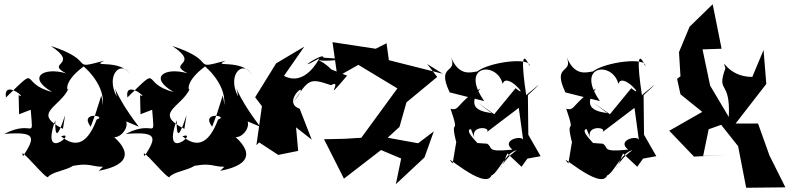

<svg xmlns="http://www.w3.org/2000/svg" viewBox="-51 -801 3726 906"><path d="M39 -262 94 -283C106 -127 110 -242 -31 -169C121 -181 116 -154 58 -64C30 -127 177 62 177 32C217 -5 322 6 327 -74C251 23 292 -41 389 -19C519 10 521 -105 415 5C572 -24 574 -96 446 -187C498 -80 629 -266 471 -259L604 -203C471 -377 486 -432 500 -345C444 -449 524 -525 567 -445C522 -527 367 -479 442 -515C267 -468 414 -511 189 -584C327 -492 160 -507 261 -455C155 -486 74 -437 195 -367C35 -407 144 -503 -23 -341C-36 -431 84 -328 37 -352ZM399 -262 377 -203C320 -278 459 -254 405 -237C367 -135 314 -94 237 -158C318 -186 136 -26 210 -234C207 -113 237 -200 256 -257L246 -193C97 -268 231 -294 272 -382C272 -361 236 -407 343 -487C322 -506 446 -414 434 -306C412 -298 448 -267 427 -350Z M612 -262 667 -283C679 -127 683 -242 542 -169C694 -181 689 -154 631 -64C603 -127 750 62 750 32C790 -5 895 6 900 -74C824 23 865 -41 962 -19C1092 10 1094 -105 988 5C1145 -24 1147 -96 1019 -187C1071 -80 1202 -266 1044 -259L1177 -203C1044 -377 1059 -432 1073 -345C1017 -449 1097 -525 1140 -445C1095 -527 940 -479 1015 -515C840 -468 987 -511 762 -584C900 -492 733 -507 834 -455C728 -486 647 -437 768 -367C608 -407 717 -503 550 -341C537 -431 657 -328 610 -352ZM972 -262 950 -203C893 -278 1032 -254 978 -237C940 -135 887 -94 810 -158C891 -186 709 -26 783 -234C780 -113 810 -200 829 -257L819 -193C670 -268 804 -294 845 -382C845 -361 809 -407 916 -487C895 -506 1019 -414 1007 -306C985 -298 1021 -267 1000 -350Z M1475 -529C1480 -561 1319 -448 1456 -526C1454 -522 1389 -390 1289 -443L1385 -581L1252 -502L1153 -342L1185 -300L1159 -116L1172 -129L1262 -70L1356 -89L1346 -200L1420 -142L1363 -288C1266 -321 1438 -452 1334 -320C1406 -428 1409 -434 1511 -399C1573 -434 1463 -299 1587 -444L1513 -473C1433 -553 1400 -496 1570 -522Z M1730 -107 1834 -202 1867 -318 2012 -438 1965 -499 2038 -453 1784 -517 1773 -597 1722 -571 1518 -602 1541 -439 1640 -495 1877 -352 1825 -385 1654 -151 1574 -146 1478 -144 1572 42 1747 -93 1842 -53 1817 68 1952 -58 1996 -181 1922 -125 1669 -171Z M2500 -64 2442 -165 2440 -352C2480 -389 2532 -436 2432 -352C2409 -506 2411 -570 2448 -489C2455 -533 2259 -509 2201 -464C2170 -459 2114 -440 2077 -532C2110 -449 2006 -502 2071 -365L2234 -324C2114 -495 2294 -514 2321 -405C2340 -466 2454 -325 2382 -385L2281 -262L2204 -316L2276 -262C2294 -275 2121 -256 2215 -383C2103 -317 2119 -275 2075 -288C2128 -132 2058 -283 2114 -85C2106 -184 2109 -168 2085 -30C2018 -103 2237 103 2268 27C2298 16 2338 -84 2387 -92C2304 -37 2289 60 2343 -77L2410 -14C2480 -112 2479 -106 2402 -46ZM2187 -153C2169 -215 2283 -200 2240 -173L2397 -292L2418 -138C2420 -166 2308 -142 2367 -95C2237 -81 2278 -106 2247 -123L2189 -127C2254 -86 2127 -185 2171 -192Z M3046 -64 2988 -165 2986 -352C3026 -389 3078 -436 2978 -352C2955 -506 2957 -570 2994 -489C3001 -533 2805 -509 2747 -464C2716 -459 2660 -440 2623 -532C2656 -449 2552 -502 2617 -365L2780 -324C2660 -495 2840 -514 2867 -405C2886 -466 3000 -325 2928 -385L2827 -262L2750 -316L2822 -262C2840 -275 2667 -256 2761 -383C2649 -317 2665 -275 2621 -288C2674 -132 2604 -283 2660 -85C2652 -184 2655 -168 2631 -30C2564 -103 2783 103 2814 27C2844 16 2884 -84 2933 -92C2850 -37 2835 60 2889 -77L2956 -14C3026 -112 3025 -106 2948 -46ZM2733 -153C2715 -215 2829 -200 2786 -173L2943 -292L2964 -138C2966 -166 2854 -142 2913 -95C2783 -81 2824 -106 2793 -123L2735 -127C2800 -86 2673 -185 2717 -192Z M3352 -212 3432 -111 3470 85 3655 83 3580 -67 3526 -218H3420L3565 -405L3552 -565L3499 -438C3377 -438 3353 -543 3372 -479C3328 -356 3397 -431 3388 -249L3300 -397L3264 -568L3354 -571L3312 -781L3203 -675L3153 -555L3160 -441L3144 -429L3160 -356L3263 -273L3107 -184L3224 -62L3378 -70L3267 -65L3293 -191Z"/></svg>

Font: Asimov Silicon
Style: Regular
Weight: 400
Designer: Google
Version: Version 2.000980; 2014